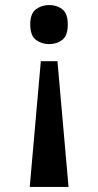

<svg xmlns="http://www.w3.org/2000/svg" viewBox="-20 -562 390 762"><path d="M208 -319 252 180H98L142 -319ZM175 -542Q206 -542 227.5 -525Q249 -508 249 -465Q249 -421 227.5 -404Q206 -387 175 -387Q145 -387 122.5 -404Q100 -421 100 -465Q100 -508 122.5 -525Q145 -542 175 -542Z"/></svg>

Font: Noto Rashi Hebrew SemiBold
Style: Regular
Weight: 600
Version: Version 1.006